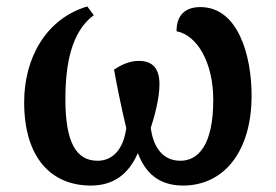

<svg xmlns="http://www.w3.org/2000/svg" viewBox="-20 -566 856 596"><path d="M262 10C334 10 380 -27 408 -91C430 -31 472 10 548 10C677 10 761 -98 761 -269C761 -394 719 -544 602 -544C558 -544 528 -522 528 -469C592 -457 642 -372 642 -256C642 -115 595 -67 540 -67C491 -67 457 -101 448 -169C459 -203 475 -260 475 -304C475 -351 456 -377 411 -377C380 -377 354 -363 334 -350C342 -305 356 -235 372 -168C362 -97 326 -67 283 -67C217 -67 183 -123 183 -258C183 -363 200 -466 271 -519L251 -546C123 -508 55 -386 55 -249C55 -75 140 10 262 10Z"/></svg>

Font: Noto Serif SemiBold
Style: Regular
Weight: 600
Designer: Monotype Design Team
Foundry: Monotype Imaging Inc.
Version: Version 2.013